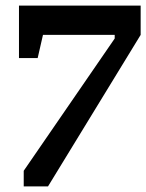

<svg xmlns="http://www.w3.org/2000/svg" viewBox="-20 -668 524 688"><path d="M65 0V-56L391 -530V-543H134L115 -460H48V-648H484V-543L152 0Z"/></svg>

Font: Faustina
Style: Bold Italic
Weight: 700
Italic angle: -8°
Designer: Alfonso Garcia
Foundry: http://www.omnibus-type.com
Version: Version 1.200